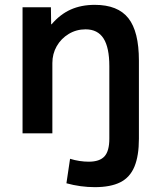

<svg xmlns="http://www.w3.org/2000/svg" viewBox="-20 -550 652 792"><path d="M371 222Q342 222 312.5 218Q283 214 254 206L269 105Q288 111 308 114Q328 117 346 117Q391 117 411 95Q431 73 431 22V-277Q431 -354 407 -391.5Q383 -429 333 -429Q295 -429 263.5 -410Q232 -391 214 -359.5Q196 -328 196 -290V0H73V-520H190L191 -450H193Q228 -491 271.5 -510.5Q315 -530 371 -530Q466 -530 509.5 -475Q553 -420 553 -300V22Q553 93 534.5 137.5Q516 182 476 202Q436 222 371 222Z"/></svg>

Font: M PLUS 2 SemiBold
Style: Regular
Weight: 600
Designer: Coji Morishita
Foundry: UNDERFOREST DESIGN
Version: Version 1.001